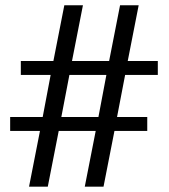

<svg xmlns="http://www.w3.org/2000/svg" viewBox="-20 -700 633 720"><path d="M459 -471.2H571.8V-418.9H449.2L418.9 -261.2H532.2V-209H409.2L368.2 0H297.9L338.9 -209H200.2L159.2 0H88.9L129.9 -209H18.1V-261.2H140.1L169.9 -418.9H58.1V-471.2H180.2L221.2 -680.2H291L250 -471.2H389.2L430.2 -680.2H500ZM240.2 -418.9 210 -261.2H349.1L378.9 -418.9Z"/></svg>

Font: Margherita Semibold
Style: Regular
Weight: 600
Designer: James Puckett
Foundry: Dunwich Type Founders
Version: Version 1.008;hotconv 1.0.109;makeotfexe 2.5.65596